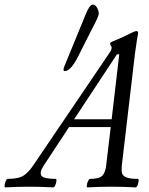

<svg xmlns="http://www.w3.org/2000/svg" viewBox="-86 -811 648 834"><path d="M-63 3Q-67 3 -66 -6Q-65 -15 -61 -24.5Q-57 -34 -53 -34Q-5 -34 17.5 -49Q40 -64 62 -98L392 -585Q399 -595 399 -604Q399 -608 395 -613Q392 -618 392 -622Q392 -624 396 -627Q400 -630 415 -636Q454 -652 476 -664Q499 -676 507 -676Q514 -676 514 -667Q512 -658 508.5 -635.5Q505 -613 500 -576L443 -91Q441 -72 444 -59.5Q447 -47 462.5 -40.5Q478 -34 513 -34Q517 -34 516 -24.5Q515 -15 511.5 -6Q508 3 503 3Q451 0 398 0Q347 0 294 3Q290 3 291 -6Q292 -15 296.5 -24.5Q301 -34 305 -34Q346 -34 359 -48.5Q372 -63 375 -91L395 -259H214L102 -89Q85 -62 94 -48Q103 -34 156 -34Q160 -34 159 -24.5Q158 -15 154 -6Q150 3 145 3Q94 0 41 0Q-10 0 -63 3ZM422 -575 236 -293H399L432 -575ZM195 -502Q190 -502 190 -509Q190 -511 190.5 -513.5Q191 -516 192 -519L288 -753Q304 -791 317 -791Q328 -791 335.5 -777.5Q343 -764 343 -752Q343 -746 336.5 -731Q330 -716 313 -684L256 -571Q222 -502 195 -502Z"/></svg>

Font: Junicode
Style: Italic
Weight: 400
Italic angle: -11°
Designer: Peter S. Baker
Version: Version 2.100; ttfautohint (v1.8.4)